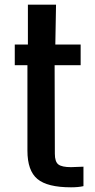

<svg xmlns="http://www.w3.org/2000/svg" viewBox="-20 -790 406 819"><path d="M283 9Q182 9 139.5 -26.5Q97 -62 97 -147V-512H43V-600H99V-770H219L216 -600H324V-512H213L214 -134Q214 -100 229 -88.5Q244 -77 283 -77Q298 -77 309.5 -78Q321 -79 336 -79V4Q314 9 283 9Z"/></svg>

Font: Big Shoulders Text
Style: Bold
Weight: 700
Designer: Patric King
Foundry: XO Type Co
Version: Version 1.000; ttfautohint (v1.8.2)